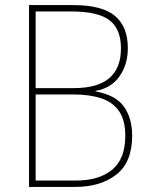

<svg xmlns="http://www.w3.org/2000/svg" viewBox="-20 -734 590 754"><path d="M267 -714Q381 -714 431.5 -671.5Q482 -629 482 -545Q482 -481 449.5 -434.5Q417 -388 355 -377V-375Q434 -361 466.5 -315.5Q499 -270 499 -201Q499 -97 437 -48.5Q375 0 276 0H94V-714ZM271 -388Q455 -388 455 -544Q455 -620 410 -654.5Q365 -689 260 -689H120V-388ZM120 -363V-25H278Q369 -25 420.5 -67.5Q472 -110 472 -201Q472 -262 447.5 -297.5Q423 -333 377.5 -348Q332 -363 270 -363Z"/></svg>

Font: Noto Sans Bengali SemiCondensed Thin
Style: Regular
Weight: 100
Width: 4
Designer: Joana Ranito - Universal Thirst; Jelle Bosma - Monotype Design Team
Foundry: Universal Thirst ehf.
Version: Version 3.000; ttfautohint (v1.8.4.7-5d5b)